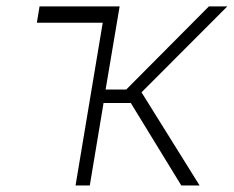

<svg xmlns="http://www.w3.org/2000/svg" viewBox="-20 -565 713 585"><path d="M210.2 0 293 -495.7H92.3L100.5 -545.5H344.5L301.8 -292.3H364.7L616.5 -545.5H672.6L411.2 -283.7L588.1 0H532.3L378.6 -251.1H295.5L253.6 0Z"/></svg>

Font: Inter Extra Light  BETA
Style: Italic
Weight: 200
Italic angle: 9.39999°
Designer: Rasmus Andersson
Foundry: rsms
Version: Version 3.011;git-f93a4a705